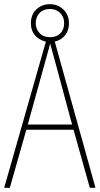

<svg xmlns="http://www.w3.org/2000/svg" viewBox="-20 -899 477 919"><path d="M410 0 332 -278H106L27 0H0L204 -715H238L437 0ZM243 -607Q237 -629 231.5 -648.5Q226 -668 220 -691Q215 -669 209 -649.5Q203 -630 197 -606L113 -303H325ZM220 -698Q183 -698 155.5 -722Q128 -746 128 -788Q128 -830 154.5 -854.5Q181 -879 219 -879Q257 -879 283.5 -853.5Q310 -828 310 -788Q310 -747 284.5 -722.5Q259 -698 220 -698ZM220 -721Q251 -721 269 -739.5Q287 -758 287 -788Q287 -818 268 -837Q249 -856 219 -856Q187 -856 169 -836.5Q151 -817 151 -788Q151 -761 169 -741Q187 -721 220 -721Z"/></svg>

Font: Noto Sans Gurmukhi UI Condensed Thin
Style: Regular
Weight: 100
Width: 3
Designer: Jelle Bosma - Monotype Design Team
Foundry: Monotype Imaging Inc.
Version: Version 2.004; ttfautohint (v1.8.4.7-5d5b)